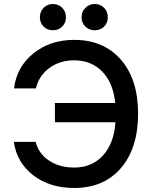

<svg xmlns="http://www.w3.org/2000/svg" viewBox="-20 -921 773 958"><path d="M350 17Q229 17 146.5 -46Q64 -109 49 -213H158Q173 -154 225 -119.5Q277 -85 350 -85Q439 -85 494 -145.5Q549 -206 556 -311H254V-407H555Q545 -507 490.5 -563.5Q436 -620 350 -620Q278 -620 226 -581.5Q174 -543 159 -480H50Q63 -587 146.5 -654.5Q230 -722 350 -722Q497 -722 583 -623.5Q669 -525 669 -354Q669 -182 583.5 -82.5Q498 17 350 17ZM290.5 -788.5Q272 -770 244 -770Q216 -770 197.5 -788.5Q179 -807 179 -835Q179 -863 197.5 -882Q216 -901 244 -901Q272 -901 290.5 -882Q309 -863 309 -835Q309 -807 290.5 -788.5ZM499.5 -788.5Q481 -770 453 -770Q425 -770 406 -788.5Q387 -807 387 -835Q387 -863 406 -882Q425 -901 453 -901Q481 -901 499.5 -882Q518 -863 518 -835Q518 -807 499.5 -788.5Z"/></svg>

Font: Manrope Medium
Style: Medium
Weight: 500
Designer: Mikhail Sharanda
Foundry: Mikhail Sharanda
Version: Version 4.000;hotconv 1.0.109;makeotfexe 2.5.65596